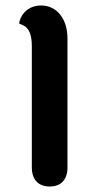

<svg xmlns="http://www.w3.org/2000/svg" viewBox="-20 -680 316 700"><path d="M161 0C210 0 226 -35 226 -66V-540C226 -610 188 -660 130 -660C70 -660 50 -610 50 -594C62 -588 96 -585 96 -513V-68C96 -35 112 0 161 0Z"/></svg>

Font: Mesarto
Style: Regular
Weight: 700
Designer: Mohamed Gaber
Foundry: Kief Type Foundry
Version: Version 2.020